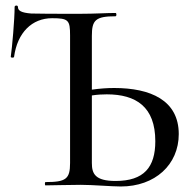

<svg xmlns="http://www.w3.org/2000/svg" viewBox="-20 -672 703 696"><path d="M394 -353C368 -353 341 -351 313 -347V-542C313 -599 326 -613 399 -613C403 -613 403 -625 399 -625C366 -625 324 -622 271 -622C179 -622 124 -622 93 -623C57 -626 45 -633 45 -647C45 -654 33 -653 33 -647C33 -602 24 -500 19 -466C19 -462 31 -462 31 -466C43 -554 96 -606 169 -606C228 -606 234 -599 234 -544V-81C234 -23 219 -12 145 -12C142 -12 142 0 145 0C175 0 223 -2 273 -2C317 -2 384 4 418 4C542 4 628 -75 628 -186C628 -309 525 -353 394 -353ZM399 -16C325 -16 313 -42 313 -81V-326C332 -329 350 -330 367 -330C473 -330 543 -285 543 -160C543 -66 502 -16 399 -16Z"/></svg>

Font: Cormorant Infant Book
Style: Regular
Weight: 500
Designer: Christian Thalmann (Catharsis Fonts)
Version: Version 1.000;PS 002.000;hotconv 1.0.88;makeotf.lib2.5.64775